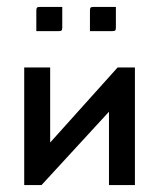

<svg xmlns="http://www.w3.org/2000/svg" viewBox="-20 -535 460 555"><path d="M240 -445V-504Q240 -511 242 -513Q244 -515 251 -515H315V-456Q315 -449 313 -447Q311 -445 304 -445ZM85 -445V-504Q85 -511 87 -513Q89 -515 96 -515H160V-456Q160 -449 158 -447Q156 -445 149 -445ZM50 0V-340H125V-123L320 -340H370V0H295V-212L100 0Z"/></svg>

Font: Glametrix
Style: Bold
Weight: 700
Designer: gluk
Foundry: gluk
Version: Version 0.40